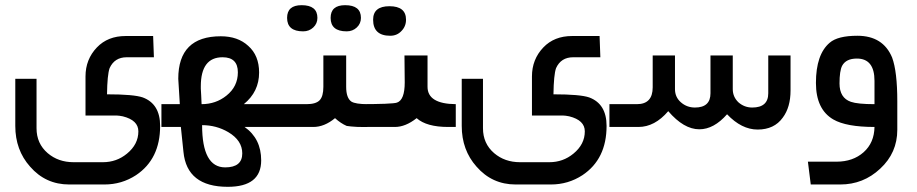

<svg xmlns="http://www.w3.org/2000/svg" viewBox="-20 -490 3538 741"><path d="M39 -4V-186H121V5Q121 64 164 101Q205 136 264 136H377Q430 136 470 103Q514 67 514 17Q514 -26 454 -41Q439 -44 432 -44H310V-195Q310 -261 354 -307Q396 -351 465 -351H571L574 -269H469Q422 -269 403 -227Q394 -201 393 -126Q496 -126 531 -114Q598 -89 598 -4Q598 124 505 186Q450 222 383 222H247Q156 222 96 153Q39 89 39 -4Z M688 96 678 0H603V-88H674Q668 -181 668 -186Q668 -350 832 -350Q898 -350 938 -313Q980 -276 980 -210Q980 -136 921 -88H1035V0H924Q988 45 988 129Q988 231 859 231Q701 231 688 96ZM755 -157V-148Q756 -139 756.5 -121.5Q757 -104 758 -88Q813 -88 854 -121Q898 -156 898 -211Q898 -269 839 -269Q755 -269 755 -157ZM760 -7Q760 156 849 156Q915 156 915 102Q915 52 861 20Q815 -7 760 -7Z M1189 0H1000V-88H1163Q1199 -88 1213.5 -103Q1228 -118 1228 -155V-276H1316V-155Q1316 -112 1336 -98Q1352 -88 1399 -88V0Q1350 1 1318 -4Q1295 -14 1273 -34Q1232 0 1189 0ZM1088 -421Q1088 -470 1144 -470Q1205 -470 1205 -421Q1205 -399 1189 -384Q1173 -369 1150 -369Q1088 -369 1088 -421ZM1256 -421Q1256 -470 1312 -470Q1373 -470 1373 -421Q1373 -399 1357 -384Q1341 -369 1318 -369Q1256 -369 1256 -421Z M1504 0H1359V-88Q1496 -88 1512 -94Q1542 -104 1542 -172Q1542 -192 1541.5 -224Q1541 -256 1541 -276H1630V-155Q1630 -89 1739 -88V0H1710Q1626 0 1588 -34Q1545 0 1504 0ZM1420 -414Q1420 -466 1483 -466Q1547 -466 1547 -414Q1547 -388 1529 -370Q1512 -352 1486 -352Q1420 -352 1420 -414Z M1762 -4V-186H1844V5Q1844 64 1887 101Q1928 136 1987 136H2100Q2153 136 2193 103Q2237 67 2237 17Q2237 -26 2177 -41Q2162 -44 2155 -44H2033V-195Q2033 -261 2077 -307Q2119 -351 2188 -351H2294L2297 -269H2192Q2145 -269 2126 -227Q2117 -201 2116 -126Q2219 -126 2254 -114Q2321 -89 2321 -4Q2321 124 2228 186Q2173 222 2106 222H1970Q1879 222 1819 153Q1762 89 1762 -4Z M2444 0H2332V-88H2438Q2499 -88 2499 -153V-276H2585V-146Q2585 -115 2608 -95Q2631 -75 2662 -75Q2722 -75 2722 -130V-276H2808V-146Q2808 -116 2830 -95Q2853 -75 2883 -75Q2945 -75 2945 -130V-276H3031V-141Q3031 -76 3001 -36Q2968 10 2904 10Q2842 10 2786 -49Q2735 9 2679 9Q2619 9 2559 -61Q2507 0 2444 0Z M3223 222H3109L3098 134H3208Q3272 134 3313 97.5Q3354 61 3355 0Q3246 0 3196 -29Q3129 -68 3129 -170Q3129 -280 3182 -325Q3213 -352 3289 -352Q3388 -352 3423 -268Q3443 -214 3443 -99V11Q3443 100 3377 161Q3312 222 3223 222ZM3220 -168Q3220 -112 3264 -97Q3290 -88 3355 -88V-178Q3355 -264 3287 -264Q3245 -264 3230 -236Q3220 -216 3220 -168Z"/></svg>

Font: Yekan
Style: Regular
Weight: 400
Designer: ParsMizban Co
Foundry: ParsMizban Co
Version: Version 2.000